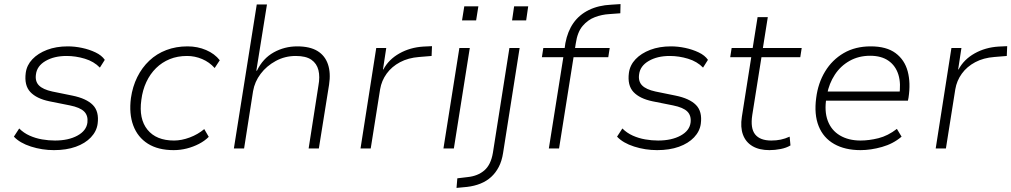

<svg xmlns="http://www.w3.org/2000/svg" viewBox="-20 -727 4951 940"><path d="M244 8Q186 8 131.5 -9.5Q77 -27 48 -58L74 -98Q96 -76 125 -63Q154 -50 186 -44.5Q218 -39 249 -39Q315 -39 359 -63Q403 -87 408 -127Q412 -161 392 -181Q372 -201 322 -211L222 -231Q159 -244 128.5 -276.5Q98 -309 106 -370Q111 -408 138.5 -437Q166 -466 210.5 -483Q255 -500 312 -500Q346 -500 381.5 -492.5Q417 -485 447.5 -470.5Q478 -456 493 -434L469 -396Q440 -426 395.5 -439.5Q351 -453 306 -453Q245 -453 203 -428.5Q161 -404 156 -363Q151 -329 170.5 -309Q190 -289 236 -279L334 -259Q403 -245 434.5 -213Q466 -181 458 -121Q453 -84 425 -54.5Q397 -25 351 -8.5Q305 8 244 8Z M830 8Q754 8 704 -23.5Q654 -55 632.5 -112.5Q611 -170 621 -247Q629 -303 652 -349.5Q675 -396 711 -430Q747 -464 794.5 -482Q842 -500 898 -500Q947 -500 989 -482Q1031 -464 1056 -432L1031 -394Q1005 -423 969.5 -438Q934 -453 896 -453Q849 -453 811 -437.5Q773 -422 744 -393.5Q715 -365 696.5 -325.5Q678 -286 672 -238Q659 -145 702 -92Q745 -39 832 -39Q869 -39 909 -54Q949 -69 980 -95L1002 -57Q982 -37 954 -22.5Q926 -8 894.5 0Q863 8 830 8Z M1125 0 1237 -705H1287L1235 -381H1238Q1267 -441 1320 -470.5Q1373 -500 1435 -500Q1497 -500 1534 -477.5Q1571 -455 1585.5 -412.5Q1600 -370 1591 -312L1541 0H1491L1539 -308Q1547 -351 1539 -383.5Q1531 -416 1504.5 -434.5Q1478 -453 1428 -453Q1375 -453 1330 -428.5Q1285 -404 1256 -365.5Q1227 -327 1219 -281L1175 0Z M1745 0 1822 -492H1871L1855 -387H1857Q1883 -436 1935.5 -465.5Q1988 -495 2053 -499L2095 -501L2093 -453L2032 -448Q1979 -444 1938.5 -422.5Q1898 -401 1873 -366.5Q1848 -332 1841 -290L1795 0Z M2242 -627 2253 -696H2322L2311 -627ZM2151 0 2229 -492H2280L2202 0Z M2487 -627 2497 -696H2566L2556 -627ZM2215 193 2219 146 2269 140Q2319 135 2351 107.5Q2383 80 2393 22L2474 -492H2524L2443 22Q2437 61 2422 90Q2407 119 2384.5 139.5Q2362 160 2332 172Q2302 184 2267 188Z M2667 0 2738 -447H2633L2640 -492H2755L2743 -481L2748 -516Q2759 -574 2787.5 -614.5Q2816 -655 2863 -678Q2910 -701 2972 -704L3018 -707L3017 -662L2963 -658Q2927 -656 2892.5 -643Q2858 -630 2832.5 -600Q2807 -570 2799 -515L2794 -483L2786 -492H2965L2958 -447H2788L2717 0Z M3197 8Q3139 8 3084.5 -9.5Q3030 -27 3001 -58L3027 -98Q3049 -76 3078 -63Q3107 -50 3139 -44.5Q3171 -39 3202 -39Q3268 -39 3312 -63Q3356 -87 3361 -127Q3365 -161 3345 -181Q3325 -201 3275 -211L3175 -231Q3112 -244 3081.5 -276.5Q3051 -309 3059 -370Q3064 -408 3091.5 -437Q3119 -466 3163.5 -483Q3208 -500 3265 -500Q3299 -500 3334.5 -492.5Q3370 -485 3400.5 -470.5Q3431 -456 3446 -434L3422 -396Q3393 -426 3348.5 -439.5Q3304 -453 3259 -453Q3198 -453 3156 -428.5Q3114 -404 3109 -363Q3104 -329 3123.5 -309Q3143 -289 3189 -279L3287 -259Q3356 -245 3387.5 -213Q3419 -181 3411 -121Q3406 -84 3378 -54.5Q3350 -25 3304 -8.5Q3258 8 3197 8Z M3747 8Q3697 8 3664 -11.5Q3631 -31 3617.5 -67.5Q3604 -104 3612 -155L3658 -447H3555L3562 -492H3665L3689 -643H3739L3715 -492H3905L3898 -447H3708L3663 -164Q3653 -99 3677 -69Q3701 -39 3756 -39Q3781 -39 3802.5 -43.5Q3824 -48 3846 -58L3850 -15Q3830 -3 3802 2.5Q3774 8 3747 8Z M4193 8Q4117 8 4064 -22Q4011 -52 3988 -109.5Q3965 -167 3976 -248Q3985 -320 4019.5 -377Q4054 -434 4110.5 -467Q4167 -500 4243 -500Q4320 -500 4364.5 -467Q4409 -434 4424 -377.5Q4439 -321 4428 -249L4425 -234H4006L4013 -279H4409L4382 -257Q4392 -317 4378.5 -361Q4365 -405 4330 -429.5Q4295 -454 4240 -454Q4184 -454 4139.5 -429Q4095 -404 4067 -361Q4039 -318 4029 -265L4026 -248Q4015 -183 4032.5 -136Q4050 -89 4092 -64Q4134 -39 4193 -39Q4235 -39 4281 -50.5Q4327 -62 4371 -96L4394 -58Q4353 -23 4298 -7.5Q4243 8 4193 8Z M4561 0 4638 -492H4687L4671 -387H4673Q4699 -436 4751.5 -465.5Q4804 -495 4869 -499L4911 -501L4909 -453L4848 -448Q4795 -444 4754.5 -422.5Q4714 -401 4689 -366.5Q4664 -332 4657 -290L4611 0Z"/></svg>

Font: Nunito Sans 7pt ExtraLight
Style: Italic
Weight: 250
Italic angle: -9°
Designer: Vernon Adams
Foundry: Vernon Adams
Version: Version 3.101;gftools[0.9.27]